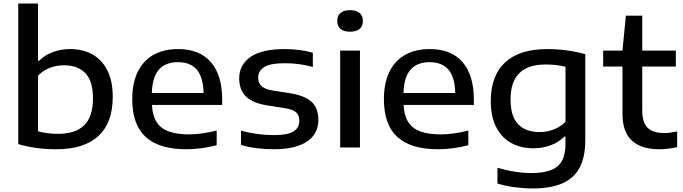

<svg xmlns="http://www.w3.org/2000/svg" viewBox="-20 -828 3836 1078"><path d="M82.5 -19V-808H193.5V-486.5H199Q231.5 -518.5 276 -535.5Q320.5 -552.5 374.5 -552.5Q443 -552.5 496.8 -523.8Q550.5 -495 581.8 -435Q613 -375 613 -284Q613 -139 532.8 -64.5Q452.5 10 295 10Q179.5 10 82.5 -19ZM502 -275Q502 -373.5 459 -417.5Q416 -461.5 340 -461.5Q298 -461.5 260 -447.2Q222 -433 193.5 -403V-91Q243 -76.5 305.5 -76.5Q404.5 -76.5 453.2 -125.2Q502 -174 502 -275Z M1227.5 -239H833Q836 -180 858.5 -143.8Q881 -107.5 926 -90.5Q971 -73.5 1041.5 -73.5Q1111.5 -73.5 1196.5 -95V-12.5Q1108 10 1026 10Q874 10 798.2 -58.8Q722.5 -127.5 722.5 -271Q722.5 -361 753 -424Q783.5 -487 841.2 -519.8Q899 -552.5 980.5 -552.5Q1100.5 -552.5 1164 -479.2Q1227.5 -406 1227.5 -268ZM832.5 -306H1123Q1121 -394.5 1085 -436.8Q1049 -479 979 -479Q909 -479 872 -436.8Q835 -394.5 832.5 -306Z M1333 -14V-94.5Q1422.5 -69.5 1519.5 -69.5Q1594.5 -69.5 1627.5 -89.8Q1660.5 -110 1660.5 -149Q1660.5 -170 1653 -183.8Q1645.5 -197.5 1627.5 -206.8Q1609.5 -216 1578 -221L1481.5 -236Q1397.5 -249.5 1360.2 -287Q1323 -324.5 1323 -387.5Q1323 -464 1386.2 -508.2Q1449.5 -552.5 1579.5 -552.5Q1620.5 -552.5 1661.2 -547.2Q1702 -542 1736.5 -532V-452Q1660.5 -473 1580 -473Q1497.5 -473 1463.5 -451.5Q1429.5 -430 1429.5 -392Q1429.5 -363.5 1447 -345.8Q1464.5 -328 1509.5 -320L1606 -305Q1689.5 -292 1728.5 -257Q1767.5 -222 1767.5 -155.5Q1767.5 -104 1739.8 -67Q1712 -30 1656.2 -10Q1600.5 10 1519 10Q1416.5 10 1333 -14Z M1890 0V-544H2001V0ZM1873.5 -710Q1873.5 -739.5 1891.8 -755.2Q1910 -771 1945.5 -771Q1981 -771 1999.2 -755.2Q2017.5 -739.5 2017.5 -710Q2017.5 -681 1999.2 -665.5Q1981 -650 1945.5 -650Q1910 -650 1891.8 -665.5Q1873.5 -681 1873.5 -710Z M2640.5 -239H2246Q2249 -180 2271.5 -143.8Q2294 -107.5 2339 -90.5Q2384 -73.5 2454.5 -73.5Q2524.5 -73.5 2609.5 -95V-12.5Q2521 10 2439 10Q2287 10 2211.2 -58.8Q2135.5 -127.5 2135.5 -271Q2135.5 -361 2166 -424Q2196.5 -487 2254.2 -519.8Q2312 -552.5 2393.5 -552.5Q2513.5 -552.5 2577 -479.2Q2640.5 -406 2640.5 -268ZM2245.5 -306H2536Q2534 -394.5 2498 -436.8Q2462 -479 2392 -479Q2322 -479 2285 -436.8Q2248 -394.5 2245.5 -306Z M2773 202.5V114Q2873.5 143.5 2963.5 143.5Q3032 143.5 3073.8 127Q3115.5 110.5 3135.2 74.8Q3155 39 3155 -20.5V-61.5H3149.5Q3117 -29.5 3072.5 -12.5Q3028 4.5 2974 4.5Q2906 4.5 2852 -24.2Q2798 -53 2766.8 -112.5Q2735.5 -172 2735.5 -260.5Q2735.5 -403 2816 -477.8Q2896.5 -552.5 3053.5 -552.5Q3108 -552.5 3163.2 -545Q3218.5 -537.5 3266 -523.5V-40.5Q3266 54.5 3233.8 114.2Q3201.5 174 3136.2 202Q3071 230 2970 230Q2921.5 230 2870.2 223.2Q2819 216.5 2773 202.5ZM3155 -144.5V-453Q3104.5 -466 3043.5 -466Q2945.5 -466 2896 -417.5Q2846.5 -369 2846.5 -270Q2846.5 -173.5 2889.8 -130Q2933 -86.5 3008.5 -86.5Q3050 -86.5 3088.2 -100.8Q3126.5 -115 3155 -144.5Z M3782 -90V-2Q3731 10 3680.5 10Q3580 10 3527.5 -39Q3475 -88 3475 -187V-454.5H3366.5V-544H3475L3494 -740H3586V-544H3774.5V-454.5H3586V-207.5Q3586 -140 3616 -110.5Q3646 -81 3708.5 -81Q3724.5 -81 3741 -83Q3757.5 -85 3782 -90Z"/></svg>

Font: Encode Sans Expanded Medium
Style: Regular
Weight: 500
Width: 7
Designer: Multiple Designers
Foundry: Impallari Type
Version: Version 2.000